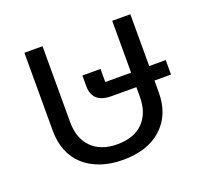

<svg xmlns="http://www.w3.org/2000/svg" viewBox="-102 -665 850 797"><g transform="rotate(-20 323.5 -267.0)"><path d="M314 12Q260 12 216.5 -3Q173 -18 142.5 -45.5Q112 -73 96 -112.5Q80 -152 80 -201V-546H160V-211Q160 -139 200.5 -98Q241 -57 314 -57Q388 -57 428 -98Q468 -139 468 -211V-253H360Q315 -253 294.5 -272.5Q274 -292 274 -327V-375H354V-317H468V-546H548V-317H621V-253H548V-201Q548 -103 486 -45.5Q424 12 314 12Z"/></g></svg>

Font: IBM Plex Sans Thai
Style: Regular
Weight: 400
Designer: Mike Abbink, Paul van der Laan, Pieter van Rosmalen, Ben Mitchell, Mark Frömberg
Foundry: Bold Monday
Version: Version 1.1